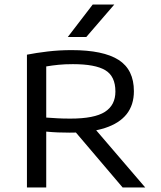

<svg xmlns="http://www.w3.org/2000/svg" viewBox="-20 -821 704 841"><path d="M98 0V-581.5Q138.5 -589.5 189 -595.5Q239.5 -601.5 293.5 -601.5Q432 -601.5 499.2 -558.8Q566.5 -516 566.5 -421.5Q566.5 -361.5 534.8 -321.2Q503 -281 440.2 -260.5Q377.5 -240 285.5 -240Q257 -240 233 -241Q209 -242 182.5 -244.5V0ZM517 0 278.5 -280.5H375.5L616 0ZM288.5 -301.5Q393.5 -301.5 439.5 -331Q485.5 -360.5 485.5 -420Q485.5 -487 441.2 -513.5Q397 -540 299.5 -540Q263.5 -540 236.2 -537.2Q209 -534.5 182.5 -530V-306Q212 -304 233.2 -302.8Q254.5 -301.5 288.5 -301.5ZM277 -659 386 -801H480.5L358 -659Z"/></svg>

Font: Encode Sans SC Expanded
Style: Regular
Weight: 400
Width: 7
Designer: Multiple Designers
Foundry: Impallari Type
Version: Version 3.002